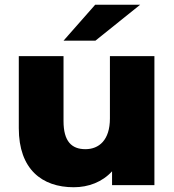

<svg xmlns="http://www.w3.org/2000/svg" viewBox="-20 -778 732 807"><path d="M290 9C352 9 410 -13 451 -58V0H629V-542H442V-280C442 -189 396 -151 339 -151C281 -151 247 -184 247 -269V-542H59V-239C59 -67 156 9 290 9ZM381 -607 569 -758H380L247 -607Z"/></svg>

Font: Montserrat-Alt1 ExtBd
Style: Regular
Weight: 800
Designer: Differentunic
Foundry: Differentunic
Version: Version 7.222